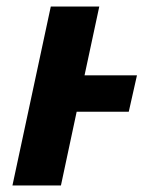

<svg xmlns="http://www.w3.org/2000/svg" viewBox="-20 -566 450 586"><path d="M18 0H166L214 -225H373L398 -336H238L283 -546H135Z"/></svg>

Font: Noto Sans
Style: Bold Italic
Weight: 700
Italic angle: -12°
Designer: Monotype Design Team
Foundry: Monotype Imaging Inc.
Version: Version 2.013